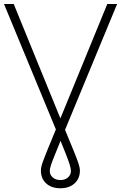

<svg xmlns="http://www.w3.org/2000/svg" viewBox="-40 -748 619 983"><path d="M-19.5 -727.5H30.3L297.9 -71.3Q323.2 -9.8 338.9 28.3Q354.5 66.4 361.8 88.6Q369.1 110.8 369.1 126Q369.1 152.3 356.9 172.6Q344.7 192.9 322.5 204.3Q300.3 215.8 269.5 215.8Q223.1 215.8 196.3 190.9Q169.4 166 169.4 125.5Q169.4 116.7 171.6 106Q173.8 95.2 179 81.1Q184.1 66.9 191.9 47.1Q199.7 27.3 210.9 0Q222.2 -27.3 237.3 -64L509.3 -727.5H559.6L278.8 -48.8Q256.3 6.8 242.2 41.5Q228 76.2 221.4 95.9Q214.8 115.7 214.8 127.4Q214.8 147 230 160.4Q245.1 173.8 269.5 173.8Q293 173.8 308.1 160.4Q323.2 147 323.2 127.4Q323.2 115.7 317.1 95.9Q311 76.2 297.1 40.3Q283.2 4.4 258.8 -54.7Z"/></svg>

Font: Inter 20pt ExtraLight
Style: Regular
Weight: 250
Version: Version 4.001;git-66647c0bb